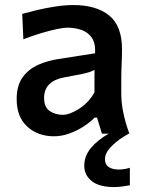

<svg xmlns="http://www.w3.org/2000/svg" viewBox="-20 -529 571 760"><path d="M194 10.5Q130 10.5 88 -27.8Q46 -66 46 -136.5Q46 -191.5 70.2 -224Q94.5 -256.5 132 -272.8Q169.5 -289 209 -295L356.5 -318Q358.5 -358.5 342.8 -380.5Q327 -402.5 301.2 -411Q275.5 -419.5 246 -419.5Q232.5 -419.5 204.8 -413.8Q177 -408 142 -397.5Q107 -387 72.5 -373.5L68 -474Q91 -480.5 125.2 -488.8Q159.5 -497 197.8 -503Q236 -509 271 -509Q361 -509 412 -467.8Q463 -426.5 463 -334Q463 -310.5 461.5 -276Q460 -241.5 460 -211V-158Q460 -88 492 0H383.5L364 -63.5H354.5Q338.5 -46.5 312.2 -29.2Q286 -12 255.2 -0.8Q224.5 10.5 194 10.5ZM229 -74.5Q255.5 -74.5 293.2 -98.5Q331 -122.5 354 -163.5V-252.5Q347 -248 335 -244Q323 -240 299.5 -235Q276 -230 233.5 -222.5Q196.5 -216 175.5 -195.8Q154.5 -175.5 154.5 -141Q154.5 -104.5 176.8 -89.5Q199 -74.5 229 -74.5ZM432.5 211.5Q372.5 211.5 343 187.8Q313.5 164 313.5 127Q313.5 89 339.5 57.2Q365.5 25.5 411.5 -0.5V-23.5L461.5 -29L490 0Q450 21.5 422.8 48.5Q395.5 75.5 395.5 101Q395.5 122 409.8 131.8Q424 141.5 448 142Q463.5 142 475.2 139.8Q487 137.5 494 135V204.5Q483 206.5 464.8 209Q446.5 211.5 432.5 211.5Z"/></svg>

Font: Commissioner Flair Medium
Style: Regular
Weight: 500
Designer: Kostas Bartsokas
Foundry: Kostas Bartsokas
Version: Version 1.000; ttfautohint (v1.8.3)